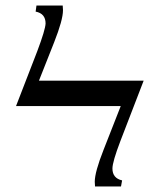

<svg xmlns="http://www.w3.org/2000/svg" viewBox="-20 -675 556 695"><path d="M387 -65Q387 -30 422 -22L418 0H324L323 -17Q323 -52 355 -133L417 -291H38L115 -490Q144 -567 145 -590Q145 -626 109 -633L112 -655H207L208 -638Q208 -603 176 -522L121 -383H500L416 -165Q387 -89 387 -65Z"/></svg>

Font: Libra Serif Modern
Style: Italic
Weight: 400
Italic angle: -12°
Designer: Stefan Peev, Context Ltd
Foundry: Stefan Peev, Context Ltd
Version: Version 1.000